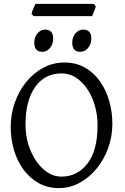

<svg xmlns="http://www.w3.org/2000/svg" viewBox="-20 -951 641 986"><path d="M35 -299Q35 -365 56.5 -425Q78 -485 115.5 -531Q153 -577 203 -603.5Q253 -630 311 -630Q371 -630 417 -603.5Q463 -577 494 -532.5Q525 -488 541 -432Q557 -376 557 -316Q557 -250 535.5 -190.5Q514 -131 475.5 -84.5Q437 -38 387.5 -11.5Q338 15 282 15Q224 15 178 -11Q132 -37 100 -81Q68 -125 51.5 -181Q35 -237 35 -299ZM481 -308Q481 -358 468 -405.5Q455 -453 430 -491Q405 -529 371.5 -551.5Q338 -574 296 -574Q209 -574 160 -503.5Q111 -433 111 -313Q111 -240 136.5 -179Q162 -118 204 -81Q246 -44 296 -44Q377 -44 429 -111Q481 -178 481 -308ZM197 -685Q156 -685 156 -732Q156 -760 172.5 -779.5Q189 -799 211 -799Q253 -799 253 -753Q253 -725 237 -705Q221 -685 197 -685ZM392 -685Q351 -685 351 -732Q351 -760 367.5 -779.5Q384 -799 407 -799Q449 -799 449 -753Q449 -725 432.5 -705Q416 -685 392 -685ZM472 -919Q470 -909 463 -892.5Q456 -876 453 -868H153L142 -879Q144 -890 150.5 -905.5Q157 -921 162 -931H461Z"/></svg>

Font: ChillKai
Style: Regular
Weight: 400
Designer: ChillType
Foundry: 寒蝉字型
Version: Version 2.000